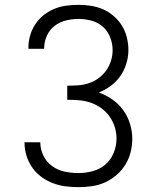

<svg xmlns="http://www.w3.org/2000/svg" viewBox="-20 -763 640 791"><path d="M303 8Q276 8 249 4.5Q222 1 196.5 -9Q171 -19 149.5 -35Q128 -51 112.5 -73.5Q97 -96 89 -122Q81 -148 81 -175Q81 -176 81 -176Q81 -176 81 -177H146Q146 -177 146 -176.5Q146 -176 146 -176Q146 -148 159 -121.5Q172 -95 195 -78.5Q218 -62 246 -56Q274 -50 303 -50Q333 -50 362.5 -58Q392 -66 414.5 -85.5Q437 -105 448.5 -133.5Q460 -162 460 -192Q460 -217 452.5 -240.5Q445 -264 431 -283.5Q417 -303 397 -317.5Q377 -332 353.5 -340Q330 -348 305.5 -350Q281 -352 257 -352V-410Q279 -410 301.5 -411.5Q324 -413 345.5 -420Q367 -427 385.5 -440.5Q404 -454 417 -472Q430 -490 437 -512Q444 -534 444 -556Q444 -583 434 -609Q424 -635 403.5 -653Q383 -671 356.5 -678Q330 -685 303 -685Q277 -685 251 -678.5Q225 -672 204.5 -656Q184 -640 173 -615.5Q162 -591 162 -565Q162 -564 162 -563Q162 -562 162 -562H97Q97 -563 97 -564Q97 -565 97 -566Q97 -591 104 -616Q111 -641 125 -662.5Q139 -684 159 -700Q179 -716 202.5 -726Q226 -736 251.5 -739.5Q277 -743 303 -743Q329 -743 355 -739Q381 -735 405 -724.5Q429 -714 449 -696.5Q469 -679 482.5 -657Q496 -635 502.5 -609Q509 -583 509 -557Q509 -529 500.5 -501Q492 -473 476 -450Q460 -427 436.5 -409.5Q413 -392 387 -382Q417 -371 443 -353Q469 -335 487.5 -309.5Q506 -284 515.5 -253Q525 -222 525 -191Q525 -163 518 -135.5Q511 -108 496 -84Q481 -60 459.5 -41.5Q438 -23 412.5 -11.5Q387 0 359 4Q331 8 303 8Z"/></svg>

Font: Iosevka Custom Light Extended
Style: Regular
Weight: 300
Width: 7
Monospace: yes
Designer: Belleve Invis
Foundry: Belleve Invis
Version: Version 11.2.4; ttfautohint (v1.8.4)